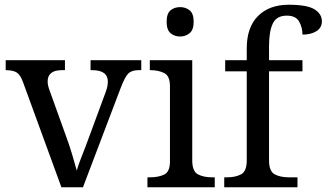

<svg xmlns="http://www.w3.org/2000/svg" viewBox="-20 -790 1378 810"><path d="M78 -441Q67 -473 51.5 -483.5Q36 -494 4 -494V-536H254V-494H241Q181 -494 181 -446Q181 -438 183 -429Q185 -420 189 -409L257 -220Q271 -183 284 -139.5Q297 -96 304 -70Q309 -91 325 -131Q341 -171 354 -207L426 -402Q435 -426 435 -445Q435 -494 369 -494H362V-536H576V-494H564Q535 -494 520.5 -479Q506 -464 488 -416L330 0H239Z M740 -636Q716 -636 699.5 -650Q683 -664 683 -698Q683 -733 699.5 -746.5Q716 -760 740 -760Q763 -760 780 -746.5Q797 -733 797 -698Q797 -664 780 -650Q763 -636 740 -636ZM602 0V-42H615Q648 -42 672.5 -53.5Q697 -65 697 -109V-426Q697 -470 672.5 -482Q648 -494 615 -494H612V-536H791V-114Q791 -67 815 -54.5Q839 -42 873 -42H886V0Z M926 0V-42H939Q973 -42 997 -54.5Q1021 -67 1021 -114V-489H930V-536H1021V-586Q1021 -675 1068.5 -722.5Q1116 -770 1198 -770Q1276 -770 1307 -750.5Q1338 -731 1338 -700Q1338 -673 1315 -658.5Q1292 -644 1256 -644Q1256 -674 1242 -699Q1228 -724 1190 -724Q1147 -724 1131 -691Q1115 -658 1115 -595V-536H1256V-489H1115V-114Q1115 -67 1139 -54.5Q1163 -42 1197 -42H1235V0Z"/></svg>

Font: Noto Serif Dives Akuru
Style: Regular
Weight: 400
Designer: Fernando Caro
Foundry: Fernando Caro
Version: Version 2.000; ttfautohint (v1.8.4.7-5d5b)